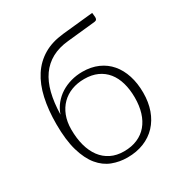

<svg xmlns="http://www.w3.org/2000/svg" viewBox="-168 -836 914 965"><g transform="rotate(-30 289.0 -353.0)"><path d="M328 -650Q272.5 -644.5 232.2 -622.5Q192 -600.5 165.2 -562.8Q138.5 -525 125 -471.5Q111.5 -418 110 -349Q120.5 -380 140.5 -404.5Q160.5 -429 187 -445.8Q213.5 -462.5 245.5 -471.5Q277.5 -480.5 312.5 -480.5Q362.5 -480.5 402.2 -463Q442 -445.5 469.2 -413.5Q496.5 -381.5 511 -336.5Q525.5 -291.5 525.5 -236.5Q525.5 -181.5 509.5 -136.8Q493.5 -92 463.5 -60Q433.5 -28 390.8 -10.8Q348 6.5 295 6.5Q249 6.5 207.8 -9.2Q166.5 -25 135.5 -62.5Q104.5 -100 86.2 -162.5Q68 -225 68 -318Q68 -400 82.8 -466.2Q97.5 -532.5 128.8 -580.8Q160 -629 208.5 -657.8Q257 -686.5 324.5 -693.5L503.5 -712L506 -688Q507 -679 503.5 -673.5Q500 -668 491 -667ZM295 -29Q339.5 -29 373.5 -43.8Q407.5 -58.5 430.2 -85.5Q453 -112.5 464.8 -150.8Q476.5 -189 476.5 -236.5Q476.5 -283.5 465.5 -322Q454.5 -360.5 432.5 -387.8Q410.5 -415 378 -429.8Q345.5 -444.5 302.5 -444.5Q262 -444.5 228.5 -431.8Q195 -419 170.8 -394.8Q146.5 -370.5 133 -335.8Q119.5 -301 119.5 -257Q119.5 -205 131 -163Q142.5 -121 164.8 -91.2Q187 -61.5 219.8 -45.2Q252.5 -29 295 -29Z"/></g></svg>

Font: Lato Light
Style: Regular
Weight: 300
Designer: Lukasz Dziedzic
Foundry: tyPoland Lukasz Dziedzic
Version: Version 2.007; 2014-02-27